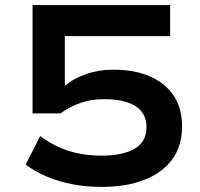

<svg xmlns="http://www.w3.org/2000/svg" viewBox="-20 -725 788 755"><path d="M379 10Q319 10 264.5 -0.5Q210 -11 163 -31Q116 -51 81 -78L138 -190Q192 -150 250.5 -131.5Q309 -113 379 -113Q462 -113 509 -140Q556 -167 556 -225Q556 -280 513 -307.5Q470 -335 390 -335Q338 -335 297 -320.5Q256 -306 217 -279H108V-705H649V-583H235V-388H237Q266 -415 317 -433Q368 -451 426 -451Q511 -451 572 -423.5Q633 -396 664.5 -346.5Q696 -297 696 -229Q696 -151 657 -98Q618 -45 547 -17.5Q476 10 379 10Z"/></svg>

Font: Nunito Sans 7pt Expanded
Style: Bold
Weight: 700
Width: 7
Designer: Vernon Adams
Foundry: Vernon Adams
Version: Version 3.101;gftools[0.9.27]